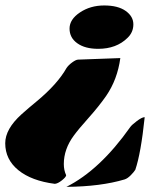

<svg xmlns="http://www.w3.org/2000/svg" viewBox="-24 -520 629 720"><path d="M225.6 -265.1Q232.9 -275.9 246.6 -285.9Q260.3 -295.9 268.6 -296.4L427.2 -302.2Q416.5 -222.2 374 -160.2Q346.7 -121.1 308.3 -78.1Q270 -35.2 252.9 -11.7Q215.3 39.1 215.3 95.2Q215.3 118.2 224.1 137.2Q223.6 144 208.3 156.2Q192.9 168.5 181.6 169.4Q94.2 158.2 44.9 118.2Q-4.4 78.1 -4.4 17.1Q-4.4 -36.1 56.6 -91.3Q84.5 -116.2 114.3 -140.6Q191.4 -204.6 225.6 -265.1ZM518.6 -80.6Q504.4 55.2 483.4 116.7Q477.5 126 465.8 137.7Q454.1 149.4 443.4 152.8Q353.5 179.7 225.1 180.7Q351.1 117.2 464.4 -43.5Q469.7 -51.3 489 -65.9Q508.3 -80.6 518.6 -80.6ZM454.1 -377.9Q412.6 -336.9 344.2 -336.9Q294.9 -336.9 265.9 -357.7Q236.8 -378.4 236.8 -412.8Q236.8 -447.3 275.9 -473.4Q314.9 -499.5 366.7 -499.5Q418.5 -499.5 447.3 -479Q476.1 -458.5 476.1 -428.7Q476.1 -398.9 454.1 -377.9Z"/></svg>

Font: Emblema One
Style: Regular
Weight: 400
Designer: Riccardo De Franceschi
Foundry: Riccardo De Franceschi
Version: Version 1.003